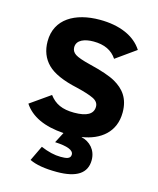

<svg xmlns="http://www.w3.org/2000/svg" viewBox="-109 -604 718 874"><g transform="rotate(15 250.0 -167.0)"><path d="M311 11V10C396.7 -3.1 462 -53 462 -146C462 -213.3 430.8 -250.5 385.5 -276.5C360.5 -290.8 319 -305 261 -319C225.7 -327.7 202 -336 190 -344C178 -352 172 -362.7 172 -376C172 -411.2 210.2 -424 251 -424C301.7 -424 338.3 -406.7 361 -372L455 -439C418.4 -496.5 346.3 -527 253 -527C137.4 -527 48 -476.5 48 -371C48 -327.7 61.8 -292.2 89.5 -264.5C117.2 -236.8 165 -215.7 233 -201C269 -192.3 295.5 -183.8 312.5 -175.5C329.5 -167.2 338 -155.3 338 -140C338 -105.3 308 -88 248 -88C192.5 -88 157.4 -104.4 131 -140L37 -74C71.7 -21.3 134.7 8 226 14L200 64C258.7 66.7 288 78.3 288 99C288 119.8 266.8 122 241 122C213 122 181.7 114.7 147 100L113 171C143 185.7 186 193 242 193C335.3 193 382 162 382 100C382 51.7 350.2 20.2 311 11Z"/></g></svg>

Font: Fog Sans
Style: Bold
Weight: 700
Foundry: Intel Corporation
Version: Version 1.00